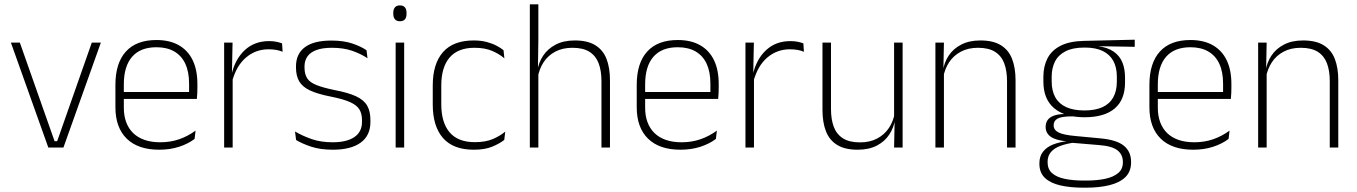

<svg xmlns="http://www.w3.org/2000/svg" viewBox="-20 -684 6292 890"><path d="M233 -29.5H245L405.5 -486.5H447.5L274 0H204L30.5 -486.5H72Z M718 10Q620 10 567.5 -41.2Q515 -92.5 515 -187V-290.5Q515 -391.5 563.5 -445Q612 -498.5 705 -498.5Q767 -498.5 809.2 -474.2Q851.5 -450 873.2 -404.8Q895 -359.5 895 -295.5V-278Q895 -265.5 894.5 -252.8Q894 -240 892.5 -225.5H856Q856.5 -245.5 856.5 -263.2Q856.5 -281 856.5 -296Q856.5 -350.5 839.2 -388Q822 -425.5 788.2 -445.2Q754.5 -465 705 -465Q631 -465 592.5 -421Q554 -377 554 -293V-245V-239V-184.5Q554 -147 565 -117.5Q576 -88 597.2 -67.2Q618.5 -46.5 650 -35.5Q681.5 -24.5 723 -24.5Q770 -24.5 810.5 -38.5Q851 -52.5 886.5 -78.5L882 -40Q851.5 -17 809.8 -3.5Q768 10 718 10ZM882.5 -225.5H535V-257.5H882.5Z M1055.5 -305 1042.5 -334 1053 -337.5Q1069.5 -409.5 1114.5 -451.5Q1159.5 -493.5 1227.5 -493.5Q1247 -493.5 1262 -490.2Q1277 -487 1287.5 -483L1290 -444Q1277.5 -449.5 1261 -452.5Q1244.5 -455.5 1225 -455.5Q1165.5 -455.5 1120.5 -417.5Q1075.5 -379.5 1055.5 -305ZM1058.5 0H1019V-486.5H1058L1055 -338L1058.5 -334.5Z M1523 10Q1464.5 10 1422 -4.2Q1379.5 -18.5 1352.5 -35L1347.5 -74.5Q1383.5 -53.5 1425.5 -39Q1467.5 -24.5 1522.5 -24.5Q1587 -24.5 1622.5 -48.5Q1658 -72.5 1658 -119V-127Q1658 -157 1646 -176.8Q1634 -196.5 1603 -210.5Q1572 -224.5 1514.5 -236Q1453 -248 1417.5 -264.5Q1382 -281 1367 -306.8Q1352 -332.5 1352 -371.5V-376Q1352 -434 1393 -465Q1434 -496 1516.5 -496Q1573 -496 1613.5 -482.2Q1654 -468.5 1679 -451L1683.5 -414Q1652 -435 1611.8 -448.8Q1571.5 -462.5 1518.5 -462.5Q1474.5 -462.5 1446.5 -452Q1418.5 -441.5 1405 -422.2Q1391.5 -403 1391.5 -376V-371.5Q1391.5 -340.5 1403.8 -321.2Q1416 -302 1446.8 -289.8Q1477.5 -277.5 1531 -266.5Q1594.5 -254.5 1630.8 -237.5Q1667 -220.5 1682 -194.2Q1697 -168 1697 -128.5V-118.5Q1697 -55.5 1651.8 -22.8Q1606.5 10 1523 10Z M1853.5 0H1814V-486.5H1853.5ZM1834 -585.5Q1818.5 -585.5 1810.8 -594.5Q1803 -603.5 1803 -620.5V-624.5Q1803 -641 1810.8 -650Q1818.5 -659 1834 -659Q1849 -659 1856.8 -650Q1864.5 -641 1864.5 -624.5V-620.5Q1864.5 -603 1856.8 -594.2Q1849 -585.5 1834 -585.5Z M2176 10Q2081 10 2033.5 -44.2Q1986 -98.5 1986 -199.5V-287.5Q1986 -388.5 2033.5 -442.5Q2081 -496.5 2176 -496.5Q2209.5 -496.5 2235.8 -489.5Q2262 -482.5 2281.5 -472.2Q2301 -462 2314 -451.5L2318 -413.5Q2294.5 -434 2261 -448.2Q2227.5 -462.5 2179.5 -462.5Q2103 -462.5 2064.2 -417.5Q2025.5 -372.5 2025.5 -287V-200.5Q2025.5 -116 2064.2 -70.5Q2103 -25 2181 -25Q2230.5 -25 2264.5 -39.5Q2298.5 -54 2322 -74L2317.5 -35.5Q2297 -19 2262.5 -4.5Q2228 10 2176 10Z M2807.5 0H2768V-308Q2768 -356 2755 -390.5Q2742 -425 2712.5 -443.8Q2683 -462.5 2633.5 -462.5Q2587.5 -462.5 2553.8 -444.5Q2520 -426.5 2499.8 -395.5Q2479.5 -364.5 2472.5 -324L2459 -356H2471Q2476.5 -394 2497.8 -426Q2519 -458 2555.8 -477.2Q2592.5 -496.5 2644.5 -496.5Q2704 -496.5 2739.8 -474.2Q2775.5 -452 2791.5 -410.8Q2807.5 -369.5 2807.5 -311.5ZM2475.5 0H2436V-664H2475.5V-498.5L2473.5 -359L2475.5 -355Z M3134.5 10Q3036.5 10 2984 -41.2Q2931.5 -92.5 2931.5 -187V-290.5Q2931.5 -391.5 2980 -445Q3028.5 -498.5 3121.5 -498.5Q3183.5 -498.5 3225.8 -474.2Q3268 -450 3289.8 -404.8Q3311.5 -359.5 3311.5 -295.5V-278Q3311.5 -265.5 3311 -252.8Q3310.5 -240 3309 -225.5H3272.5Q3273 -245.5 3273 -263.2Q3273 -281 3273 -296Q3273 -350.5 3255.8 -388Q3238.5 -425.5 3204.8 -445.2Q3171 -465 3121.5 -465Q3047.5 -465 3009 -421Q2970.5 -377 2970.5 -293V-245V-239V-184.5Q2970.5 -147 2981.5 -117.5Q2992.5 -88 3013.8 -67.2Q3035 -46.5 3066.5 -35.5Q3098 -24.5 3139.5 -24.5Q3186.5 -24.5 3227 -38.5Q3267.5 -52.5 3303 -78.5L3298.5 -40Q3268 -17 3226.2 -3.5Q3184.5 10 3134.5 10ZM3299 -225.5H2951.5V-257.5H3299Z M3472 -305 3459 -334 3469.5 -337.5Q3486 -409.5 3531 -451.5Q3576 -493.5 3644 -493.5Q3663.5 -493.5 3678.5 -490.2Q3693.5 -487 3704 -483L3706.5 -444Q3694 -449.5 3677.5 -452.5Q3661 -455.5 3641.5 -455.5Q3582 -455.5 3537 -417.5Q3492 -379.5 3472 -305ZM3475 0H3435.5V-486.5H3474.5L3471.5 -338L3475 -334.5Z M3792.5 -486.5H3832V-178.5Q3832 -130.5 3845 -96Q3858 -61.5 3887.5 -42.8Q3917 -24 3966.5 -24Q4012.5 -24 4046.2 -42Q4080 -60 4100.8 -91.2Q4121.5 -122.5 4128 -162.5L4139 -130.5H4129Q4123.5 -93 4102.5 -60.8Q4081.5 -28.5 4044.8 -9.2Q4008 10 3955.5 10Q3896.5 10 3860.5 -12.2Q3824.5 -34.5 3808.5 -75.8Q3792.5 -117 3792.5 -175ZM4124.5 -486.5H4164V0H4124.5L4127 -123.5L4124.5 -125.5Z M4687.5 0H4648V-308Q4648 -356 4635 -390.5Q4622 -425 4592.5 -443.8Q4563 -462.5 4513.5 -462.5Q4468 -462.5 4434 -444.5Q4400 -426.5 4379.5 -395.2Q4359 -364 4352 -324L4341 -356H4351Q4356.5 -394 4377.5 -426Q4398.5 -458 4435.5 -477.2Q4472.5 -496.5 4524.5 -496.5Q4584 -496.5 4619.8 -474.2Q4655.5 -452 4671.5 -410.8Q4687.5 -369.5 4687.5 -311.5ZM4355.5 0H4316V-486.5H4355.5L4353 -362.5L4355.5 -361Z M5007.5 -140.5Q4915.5 -140.5 4866 -182.8Q4816.5 -225 4816.5 -306V-328Q4816.5 -376.5 4835.5 -413.5Q4854.5 -450.5 4896 -471.8Q4937.5 -493 5004 -494.5L5240 -500V-467L5066.5 -470V-470.5Q5114 -464.5 5142.2 -444.8Q5170.5 -425 5182.8 -394.5Q5195 -364 5195 -325V-302Q5195 -222 5147.2 -181.2Q5099.5 -140.5 5007.5 -140.5ZM5004.5 153H5014Q5065 153 5103.2 144.8Q5141.5 136.5 5163.2 118.2Q5185 100 5185 69V67Q5185 32.5 5159.8 12.8Q5134.5 -7 5075 -11.5L4944 -22.5L4962.5 -23.5Q4925 -18.5 4896.5 -8.2Q4868 2 4852 20.2Q4836 38.5 4836 66.5V68Q4836 100.5 4857.2 119Q4878.5 137.5 4916.5 145.2Q4954.5 153 5004.5 153ZM5013.5 186H5003Q4941.5 186 4895.5 175.5Q4849.5 165 4823.8 140.8Q4798 116.5 4798 75V73Q4798 39.5 4815.8 18Q4833.5 -3.5 4863 -14.8Q4892.5 -26 4927.5 -29.5L4926.5 -28.5Q4874 -33.5 4850.5 -50.2Q4827 -67 4827 -95.5V-96Q4827 -114 4835.8 -127Q4844.5 -140 4864 -147.5Q4883.5 -155 4914.5 -155.5V-163L4982.5 -144L4944 -144.5Q4899 -144 4881.5 -133.8Q4864 -123.5 4864 -103.5V-103Q4864 -81.5 4886.8 -70Q4909.5 -58.5 4965.5 -53.5L5082 -42.5Q5157 -35.5 5190 -8.2Q5223 19 5223 66.5V69Q5223 111 5196.8 136.8Q5170.5 162.5 5123.5 174.2Q5076.5 186 5013.5 186ZM5007 -172Q5056.5 -172 5089.8 -187Q5123 -202 5140 -232Q5157 -262 5157 -305.5V-329.5Q5157 -372 5140.5 -402Q5124 -432 5091.2 -447.8Q5058.5 -463.5 5010 -463.5H5006Q4952.5 -463.5 4919 -446.2Q4885.5 -429 4870.2 -398.5Q4855 -368 4855 -328.5V-307Q4855 -262.5 4872 -232.5Q4889 -202.5 4922.8 -187.2Q4956.5 -172 5007 -172Z M5511 10Q5413 10 5360.5 -41.2Q5308 -92.5 5308 -187V-290.5Q5308 -391.5 5356.5 -445Q5405 -498.5 5498 -498.5Q5560 -498.5 5602.2 -474.2Q5644.5 -450 5666.2 -404.8Q5688 -359.5 5688 -295.5V-278Q5688 -265.5 5687.5 -252.8Q5687 -240 5685.5 -225.5H5649Q5649.5 -245.5 5649.5 -263.2Q5649.5 -281 5649.5 -296Q5649.5 -350.5 5632.2 -388Q5615 -425.5 5581.2 -445.2Q5547.5 -465 5498 -465Q5424 -465 5385.5 -421Q5347 -377 5347 -293V-245V-239V-184.5Q5347 -147 5358 -117.5Q5369 -88 5390.2 -67.2Q5411.5 -46.5 5443 -35.5Q5474.5 -24.5 5516 -24.5Q5563 -24.5 5603.5 -38.5Q5644 -52.5 5679.5 -78.5L5675 -40Q5644.5 -17 5602.8 -3.5Q5561 10 5511 10ZM5675.5 -225.5H5328V-257.5H5675.5Z M6183.5 0H6144V-308Q6144 -356 6131 -390.5Q6118 -425 6088.5 -443.8Q6059 -462.5 6009.5 -462.5Q5964 -462.5 5930 -444.5Q5896 -426.5 5875.5 -395.2Q5855 -364 5848 -324L5837 -356H5847Q5852.5 -394 5873.5 -426Q5894.5 -458 5931.5 -477.2Q5968.5 -496.5 6020.5 -496.5Q6080 -496.5 6115.8 -474.2Q6151.5 -452 6167.5 -410.8Q6183.5 -369.5 6183.5 -311.5ZM5851.5 0H5812V-486.5H5851.5L5849 -362.5L5851.5 -361Z"/></svg>

Font: Anek Kannada Medium ExtraLight
Style: Regular
Weight: 250
Version: Version 1.003